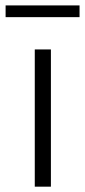

<svg xmlns="http://www.w3.org/2000/svg" viewBox="-20 -700 320 720"><path d="M110.4 -514.6H170.9V0H110.4ZM1 -679.7H278.3V-635.7H1Z"/></svg>

Font: Reddit Sans Chocolate Light
Style: Regular
Weight: 300
Designer: Stephen Hutchings
Foundry: Reddit
Version: Version 1.013